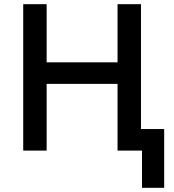

<svg xmlns="http://www.w3.org/2000/svg" viewBox="-20 -720 833 918"><path d="M659 178V0H590.5V-103H765V178ZM91 0V-700H203V-422H542V-700H654V0H542V-319H203V0Z"/></svg>

Font: Geologica Cursive
Style: Regular
Weight: 400
Designer: Sindre Bremnes, Frode Helland
Foundry: Monokrom Skriftforlag AS
Version: Version 1.010;gftools[0.9.28]